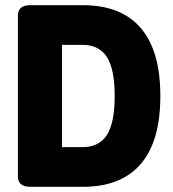

<svg xmlns="http://www.w3.org/2000/svg" viewBox="-20 -720 668 740"><path d="M97 0Q49 0 49 -40V-660Q49 -700 97 -700H299Q447 -700 522.5 -612Q598 -524 598 -350Q598 -176 522.5 -88Q447 0 299 0ZM219 -153H299Q362 -153 392 -200Q422 -247 422 -350Q422 -453 392 -500Q362 -547 299 -547H219Z"/></svg>

Font: Asap Semi Condensed ExtraBold
Style: Regular
Weight: 800
Width: 4
Designer: Pablo Cosgaya
Foundry: Omnibus-Type
Version: Version 3.001; ttfautohint (v1.8.4.7-5d5b)